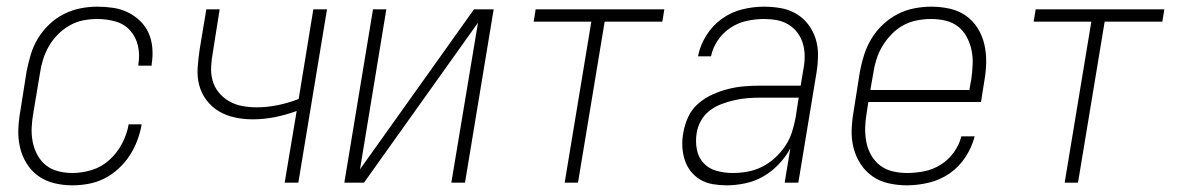

<svg xmlns="http://www.w3.org/2000/svg" viewBox="-20 -548 3540 576"><path d="M197 8Q169 8 142.5 1.5Q116 -5 95 -20Q74 -35 60 -57.5Q46 -80 40 -106Q34 -132 35 -159.5Q36 -187 41 -215L60 -335Q65 -360 72.5 -385Q80 -410 94 -433Q108 -456 128 -475Q148 -494 172 -506Q196 -518 221.5 -523Q247 -528 272 -528Q296 -528 319.5 -524.5Q343 -521 363.5 -511Q384 -501 400.5 -485Q417 -469 426 -448.5Q435 -428 437 -404Q439 -380 435 -356Q435 -355 435 -353.5Q435 -352 435 -351H395Q395 -352 395 -353Q395 -354 395 -355Q400 -383 394 -410Q388 -437 370.5 -456.5Q353 -476 326.5 -483.5Q300 -491 272 -491Q251 -491 230 -487Q209 -483 189.5 -472Q170 -461 154 -445Q138 -429 127 -410Q116 -391 109.5 -370.5Q103 -350 100 -329L80 -209Q76 -187 75 -165.5Q74 -144 78 -123Q82 -102 92 -83.5Q102 -65 117.5 -52.5Q133 -40 154 -34.5Q175 -29 197 -29Q226 -29 255.5 -38Q285 -47 308.5 -68.5Q332 -90 346.5 -118Q361 -146 366 -175H405Q401 -151 392 -127Q383 -103 369 -81.5Q355 -60 335.5 -42Q316 -24 293 -12.5Q270 -1 245.5 3.5Q221 8 197 8Z M834 0 870 -215Q837 -203 804 -196.5Q771 -190 738 -190Q711 -190 685 -195.5Q659 -201 637 -214Q615 -227 599.5 -247.5Q584 -268 577.5 -293Q571 -318 573 -345.5Q575 -373 579 -400L599 -520H639L619 -394Q615 -372 613.5 -350Q612 -328 617.5 -307.5Q623 -287 636 -271Q649 -255 667 -244.5Q685 -234 706.5 -230Q728 -226 750 -226Q781 -226 813 -232.5Q845 -239 876 -251L920 -520H961L875 0Z M1013 0 1099 -520H1139L1060 -40L1402 -520H1461L1375 0H1334L1414 -480L1072 0Z M1674 0 1754 -483H1581L1587 -520H1973L1967 -483H1794L1714 0Z M2160 8Q2139 8 2118.5 4.5Q2098 1 2081 -9Q2064 -19 2052 -34.5Q2040 -50 2034 -69Q2028 -88 2027 -108.5Q2026 -129 2030 -150Q2034 -174 2044.5 -197Q2055 -220 2074.5 -237Q2094 -254 2117.5 -264.5Q2141 -275 2164.5 -281Q2188 -287 2212 -289Q2236 -291 2260 -291H2382L2390 -339Q2394 -359 2394 -378.5Q2394 -398 2389 -416Q2384 -434 2373 -449Q2362 -464 2346 -474Q2330 -484 2311 -487.5Q2292 -491 2272 -491Q2247 -491 2221 -485.5Q2195 -480 2172 -465Q2149 -450 2133.5 -427Q2118 -404 2113 -379H2074Q2080 -411 2098.5 -441Q2117 -471 2145.5 -491.5Q2174 -512 2207 -520Q2240 -528 2272 -528Q2298 -528 2323 -523.5Q2348 -519 2369 -506.5Q2390 -494 2404.5 -475Q2419 -456 2426.5 -433Q2434 -410 2434 -384.5Q2434 -359 2430 -333L2375 0H2334L2351 -103Q2337 -77 2316 -55Q2295 -33 2269.5 -18.5Q2244 -4 2215.5 2Q2187 8 2160 8ZM2178 -29Q2200 -29 2222.5 -33Q2245 -37 2266 -47.5Q2287 -58 2305 -74.5Q2323 -91 2336 -110.5Q2349 -130 2356 -152Q2363 -174 2367 -196L2376 -255H2260Q2241 -255 2222 -253.5Q2203 -252 2183.5 -247.5Q2164 -243 2145 -236Q2126 -229 2109.5 -216.5Q2093 -204 2083 -186Q2073 -168 2070 -149Q2066 -124 2070.5 -100Q2075 -76 2090.5 -59Q2106 -42 2129.5 -35.5Q2153 -29 2178 -29Z M2701 8Q2673 8 2646 2Q2619 -4 2597.5 -19Q2576 -34 2561.5 -56.5Q2547 -79 2540.5 -105Q2534 -131 2535 -159Q2536 -187 2541 -215L2560 -335Q2565 -361 2573 -385.5Q2581 -410 2595 -433Q2609 -456 2629.5 -475Q2650 -494 2673.5 -506Q2697 -518 2723 -523Q2749 -528 2774 -528Q2802 -528 2829 -522Q2856 -516 2877.5 -501Q2899 -486 2913 -463.5Q2927 -441 2933 -415Q2939 -389 2938.5 -361Q2938 -333 2933 -305L2923 -242H2585L2580 -209Q2576 -187 2575.5 -165Q2575 -143 2579 -122Q2583 -101 2593.5 -82.5Q2604 -64 2620.5 -51.5Q2637 -39 2658 -34Q2679 -29 2701 -29Q2726 -29 2752 -34Q2778 -39 2801.5 -53.5Q2825 -68 2841.5 -91Q2858 -114 2864 -139H2904Q2896 -107 2876.5 -77Q2857 -47 2828.5 -27.5Q2800 -8 2766.5 0Q2733 8 2701 8ZM2591 -278H2888L2894 -311Q2897 -333 2898 -355Q2899 -377 2894.5 -398Q2890 -419 2880 -437.5Q2870 -456 2854 -468.5Q2838 -481 2817 -486Q2796 -491 2773 -491Q2753 -491 2731.5 -487Q2710 -483 2690.5 -472.5Q2671 -462 2655 -445.5Q2639 -429 2627.5 -410Q2616 -391 2609.5 -370.5Q2603 -350 2600 -329Z M3174 0 3254 -483H3081L3087 -520H3473L3467 -483H3294L3214 0Z"/></svg>

Font: Iosevka SS04 XLt Obl
Style: Regular
Weight: 200
Italic angle: -9°
Monospace: yes
Designer: Belleve Invis
Foundry: Belleve Invis
Version: Version 19.0.0; ttfautohint (v1.8.4)